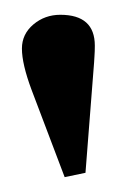

<svg xmlns="http://www.w3.org/2000/svg" viewBox="-20 -877 159 261"><path d="M96.2 -642.1 67.9 -636.2 22.9 -754.9Q9.8 -790 9.8 -811Q9.8 -830.6 25.4 -843.8Q41 -856.9 62 -856.9Q108.9 -856.9 108.9 -814.9Q108.9 -807.1 108.4 -800.3Q107.9 -793.5 107.9 -792Z"/></svg>

Font: Libre Caslon Text
Style: Italic
Weight: 400
Italic angle: -25°
Designer: Pablo Impallari, Rodrigo Fuenzalida
Foundry: Pablo Impallari, Rodrigo Fuenzalida
Version: Version 1.002